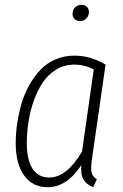

<svg xmlns="http://www.w3.org/2000/svg" viewBox="-20 -762 509 793"><path d="M310.1 -674.8Q296.9 -674.8 288.3 -683.3Q279.8 -691.9 279.8 -705.1Q279.8 -721.2 290.3 -731.7Q300.8 -742.2 316.9 -742.2Q330.6 -742.2 338.9 -733.9Q347.2 -725.6 347.2 -712.9Q347.2 -696.3 336.4 -685.5Q325.7 -674.8 310.1 -674.8ZM287.1 -532.2Q354.5 -532.2 416 -495.1L360.8 -111.8Q354.5 -72.8 357.4 -53Q360.4 -33.2 379.9 -22L365.2 11.2Q337.4 0.5 325 -20.3Q312.5 -41 315.9 -80.1Q255.9 11.2 176.8 11.2Q114.7 11.2 79.8 -36.9Q44.9 -85 44.9 -169.9Q44.9 -210.9 51 -252.2Q57.1 -293.5 69.1 -334.5Q81.1 -375.5 101.1 -410.9Q121.1 -446.3 147 -473.6Q172.9 -501 209 -516.6Q245.1 -532.2 287.1 -532.2ZM286.1 -495.1Q246.1 -495.1 212.6 -474.9Q179.2 -454.6 157 -421.9Q134.8 -389.2 119.6 -346.2Q104.5 -303.2 97.7 -258.8Q90.8 -214.4 90.8 -169.9Q90.8 -101.1 114.5 -64.9Q138.2 -28.8 183.1 -28.8Q255.9 -28.8 318.8 -136.2L367.2 -475.1Q329.6 -495.1 286.1 -495.1Z"/></svg>

Font: Fira Sans Compressed ExtraLight
Style: Italic
Weight: 250
Width: 3
Italic angle: -8°
Designer: Carrois Corporate & Edenspiekermann AG
Foundry: Carrois Corporate GbR & Edenspiekermann AG
Version: Version 4.203;PS 004.203;hotconv 1.0.88;makeotf.lib2.5.64775